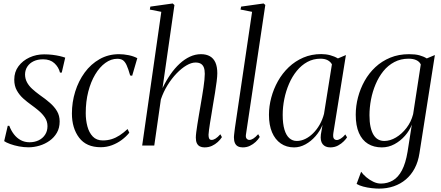

<svg xmlns="http://www.w3.org/2000/svg" viewBox="-20 -837 2536 1104"><path d="M335 -419.5H325Q317 -451.5 292.5 -473.8Q268 -496 228 -496Q196.5 -496 173.5 -485Q150.5 -474 137.5 -454.5Q124.5 -435 124 -409.5Q124 -385 134.8 -364.5Q145.5 -344 164.5 -326.5Q183.5 -309 207.5 -291.5Q241.5 -268 267.2 -245.5Q293 -223 308 -197.5Q323 -172 323 -138.5Q323 -101.5 307.2 -74Q291.5 -46.5 265.2 -27.8Q239 -9 207.2 0.5Q175.5 10 144 10Q117 10 89.2 4.8Q61.5 -0.5 38.8 -8.8Q16 -17 4 -25.5L24.5 -113.5H33.5Q43.5 -86.5 60 -65Q76.5 -43.5 99.2 -31.2Q122 -19 150 -19Q178.5 -19 201.8 -30Q225 -41 239 -62Q253 -83 253 -111.5Q253 -139 238.5 -160.8Q224 -182.5 202 -201Q180 -219.5 157.5 -235.5Q136.5 -250.5 114.2 -270.2Q92 -290 77 -316.5Q62 -343 62 -379Q62 -423.5 86.2 -456Q110.5 -488.5 149.5 -506.5Q188.5 -524.5 233.5 -524.5Q259 -524.5 281.5 -521.8Q304 -519 322.5 -514.8Q341 -510.5 355 -505.5Z M559 9.5Q476.5 9.5 435 -45.2Q393.5 -100 393.5 -184.5Q393.5 -249.5 412.5 -310.5Q431.5 -371.5 467 -420Q502.5 -468.5 552.8 -497Q603 -525.5 665 -525.5Q690.5 -525.5 719.2 -519.8Q748 -514 769.5 -502.5L740 -401.5L728.5 -403Q717.5 -442 707.8 -462.8Q698 -483.5 686 -491.2Q674 -499 654.5 -499Q618.5 -499 585.8 -475.2Q553 -451.5 527.5 -409Q502 -366.5 487.5 -309.8Q473 -253 473 -186.5Q473 -146.5 482.5 -110.5Q492 -74.5 513.5 -52Q535 -29.5 571 -29.5Q598.5 -29.5 622.2 -37Q646 -44.5 668.2 -59Q690.5 -73.5 713.5 -95L723.5 -74Q705.5 -51.5 680 -32.5Q654.5 -13.5 623.8 -2Q593 9.5 559 9.5Z M1156 10.5Q1140.5 10.5 1129.2 4.8Q1118 -1 1112 -13.2Q1106 -25.5 1106 -46Q1106 -57.5 1108.5 -77.2Q1111 -97 1115 -122.2Q1119 -147.5 1123.8 -175.8Q1128.5 -204 1133.5 -232.5Q1138 -258.5 1142.2 -284.2Q1146.5 -310 1150 -333.8Q1153.5 -357.5 1155.5 -377.8Q1157.5 -398 1157.5 -412.5Q1157.5 -435.5 1151.8 -449.8Q1146 -464 1134.2 -470.8Q1122.5 -477.5 1104 -477.5Q1080.5 -477.5 1052.2 -461Q1024 -444.5 995.5 -415Q967 -385.5 943.2 -347Q919.5 -308.5 905 -265.5L867 0H797.5L907.5 -769L841.5 -782L844.5 -799L973 -817L983 -808L914.5 -330.5Q935 -373 959.8 -408.8Q984.5 -444.5 1013 -470.8Q1041.5 -497 1072.2 -511.2Q1103 -525.5 1135.5 -525.5Q1166 -525.5 1187 -513.5Q1208 -501.5 1218.8 -477.2Q1229.5 -453 1229.5 -415.5Q1229.5 -398.5 1225.8 -368.8Q1222 -339 1216.2 -302.8Q1210.5 -266.5 1204 -230Q1200 -204.5 1195.8 -179.2Q1191.5 -154 1187.8 -131Q1184 -108 1181.8 -90.2Q1179.5 -72.5 1179 -62Q1179 -47 1183 -39.8Q1187 -32.5 1197 -32.5Q1207 -32.5 1219.2 -40Q1231.5 -47.5 1247 -65L1256 -48.5Q1247 -34 1232.2 -20.5Q1217.5 -7 1198.5 1.8Q1179.5 10.5 1156 10.5Z M1394 -62Q1392 -47 1398.2 -39.8Q1404.5 -32.5 1414 -32.5Q1424 -32.5 1436.2 -40Q1448.5 -47.5 1464.5 -65.5L1473.5 -49.5Q1464.5 -34.5 1450 -21Q1435.5 -7.5 1417 1.5Q1398.5 10.5 1376 10.5Q1360 10.5 1348.5 4.8Q1337 -1 1331 -14Q1325 -27 1325 -48.5Q1325 -53 1326 -61.2Q1327 -69.5 1328.2 -80.2Q1329.5 -91 1331 -102.5L1429.5 -769L1363 -782L1366.5 -799L1495.5 -817L1505.5 -808.5Z M1897 -73.5Q1893.5 -50 1899.2 -41Q1905 -32 1917 -32Q1926 -32 1939.2 -40Q1952.5 -48 1965.5 -64L1975.5 -47.5Q1970.5 -38.5 1957 -24.8Q1943.5 -11 1923.8 -0.2Q1904 10.5 1879 10.5Q1850 10.5 1835.2 -8.2Q1820.5 -27 1825 -63.5L1834.5 -119Q1820 -83.5 1794.2 -54Q1768.5 -24.5 1736.5 -7Q1704.5 10.5 1671 10.5Q1627 10.5 1594.5 -12Q1562 -34.5 1544.2 -76.2Q1526.5 -118 1526.5 -177Q1526.5 -226 1539.8 -275.8Q1553 -325.5 1578.2 -370.5Q1603.5 -415.5 1640.2 -450.5Q1677 -485.5 1724 -505.8Q1771 -526 1827 -526Q1854 -526 1878.5 -519.5Q1903 -513 1923 -501L1969 -520.5ZM1888.5 -467Q1880.5 -482 1864 -490.8Q1847.5 -499.5 1823 -499.5Q1781.5 -499.5 1747.2 -480.8Q1713 -462 1686.5 -429.5Q1660 -397 1642 -355.2Q1624 -313.5 1614.8 -267.8Q1605.5 -222 1605.5 -176.5Q1605.5 -125.5 1615.5 -92Q1625.5 -58.5 1643.8 -42.5Q1662 -26.5 1686.5 -26.5Q1711 -26.5 1735 -38Q1759 -49.5 1780.2 -70.5Q1801.5 -91.5 1817.8 -119.8Q1834 -148 1843 -182Z M2392 43.5Q2384.5 93 2364.5 130.8Q2344.5 168.5 2314 194.5Q2283.5 220.5 2244.2 234Q2205 247.5 2159.5 247.5Q2142 247.5 2117 244.8Q2092 242 2068.5 235.8Q2045 229.5 2030.5 220.5L2056.5 150.5Q2067.5 166 2086 181.8Q2104.5 197.5 2126.5 208Q2148.5 218.5 2170 218.5Q2208 218.5 2239 200.5Q2270 182.5 2291.2 142.2Q2312.5 102 2323.5 35.5L2348 -120.5Q2335 -86.5 2308.8 -56.5Q2282.5 -26.5 2248.2 -8Q2214 10.5 2175.5 10.5Q2129.5 10.5 2095.8 -10.2Q2062 -31 2043.8 -72.8Q2025.5 -114.5 2025.5 -177.5Q2025.5 -227.5 2038.5 -277.2Q2051.5 -327 2076.5 -371.8Q2101.5 -416.5 2138.5 -451Q2175.5 -485.5 2224 -505.5Q2272.5 -525.5 2332 -525.5Q2367.5 -525.5 2391 -519.2Q2414.5 -513 2434 -501L2480.5 -520.5ZM2399.5 -466.5Q2392 -482.5 2374.2 -491Q2356.5 -499.5 2329.5 -499.5Q2284 -499.5 2247.5 -480.2Q2211 -461 2184.2 -427.8Q2157.5 -394.5 2139.8 -352.5Q2122 -310.5 2113.2 -264.5Q2104.5 -218.5 2104.5 -174.5Q2104.5 -136 2110.5 -108.2Q2116.5 -80.5 2127.5 -62.2Q2138.5 -44 2154.2 -35.2Q2170 -26.5 2190 -26.5Q2223 -26.5 2256.8 -46.5Q2290.5 -66.5 2317.2 -101.2Q2344 -136 2355.5 -180.5Z"/></svg>

Font: Merriweather 120pt Light
Style: Italic
Weight: 300
Italic angle: -7.8°
Version: Version 2.101